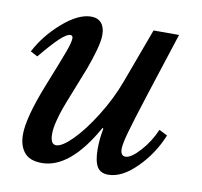

<svg xmlns="http://www.w3.org/2000/svg" viewBox="-66 -610 726 691"><g transform="rotate(10 296.5 -265.0)"><path d="M168.9 -62Q190.4 -62 227.8 -99.4Q265.1 -136.7 304.9 -200.4Q344.7 -264.2 369.1 -330.1L442.9 -529.8H536.1L461.9 -300.8Q428.2 -195.8 416 -152.3Q403.8 -108.9 403.8 -90.8Q403.8 -64.9 421.9 -64.9Q442.4 -64.9 474.6 -100.6Q506.8 -136.2 525.9 -181.2L556.2 -166Q528.3 -96.7 475.1 -43.5Q421.9 9.8 372.1 9.8Q342.8 9.8 330.8 -11.2Q318.8 -32.2 318.8 -75.2Q318.8 -112.3 326.2 -149.9L323.2 -152.8Q232.4 9.8 128.9 9.8Q85 9.8 64.9 -14.6Q44.9 -39.1 44.9 -80.1Q44.9 -141.6 95.2 -268.1Q134.8 -367.2 147.5 -401.9Q160.2 -436.5 160.2 -451.2Q160.2 -461.9 150.9 -461.9Q138.2 -461.9 113.8 -439.2Q89.4 -416.5 46.9 -365.2L21 -378.9Q52.7 -440.4 109.9 -490.2Q167 -540 213.9 -540Q237.8 -540 251 -524.9Q264.2 -509.8 264.2 -481.9Q264.2 -459.5 253.9 -423.1Q243.7 -386.7 231.4 -354.2Q219.2 -321.8 193.8 -258.8Q177.7 -218.8 169.7 -196.5Q161.6 -174.3 154.8 -147.2Q147.9 -120.1 147.9 -100.1Q147.9 -62 168.9 -62Z"/></g></svg>

Font: Libre Baskerville
Style: Italic
Weight: 400
Designer: Pablo Impallari, Rodrigo Fuenzalida
Foundry: Pablo Impallari, Rodrigo Fuenzalida
Version: Version 1.000